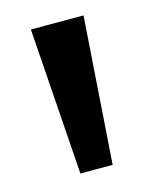

<svg xmlns="http://www.w3.org/2000/svg" viewBox="-69 -857 380 474"><g transform="rotate(-15 121.0 -620.5)"><path d="M79.5 -433 53.5 -808H188L162 -433Z"/></g></svg>

Font: Encode Sans SemiExpanded SemiBold
Style: Regular
Weight: 600
Width: 6
Designer: Multiple Designers
Foundry: Impallari Type
Version: Version 3.002